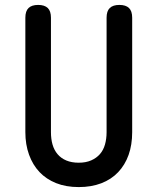

<svg xmlns="http://www.w3.org/2000/svg" viewBox="-20 -750 640 780"><path d="M83 -678Q83 -705 96 -717.5Q109 -730 135 -730Q161 -730 174 -717.5Q187 -705 187 -678V-213Q187 -185 193.5 -162.5Q200 -140 214 -123.5Q228 -107 249.5 -98Q271 -89 300 -89Q329 -89 350.5 -98.5Q372 -108 386 -124Q400 -140 406.5 -163Q413 -186 413 -213V-678Q413 -705 426 -717.5Q439 -730 465 -730Q491 -730 504 -717.5Q517 -705 517 -678V-213Q517 -162 502.5 -121Q488 -80 460 -50.5Q432 -21 391.5 -5.5Q351 10 300 10Q248 10 208 -6Q168 -22 140.5 -51Q113 -80 98 -121.5Q83 -163 83 -213Z"/></svg>

Font: Maple Mono NL Medium
Style: Regular
Weight: 500
Monospace: yes
Designer: subframe7536
Version: Version 7.000